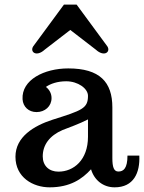

<svg xmlns="http://www.w3.org/2000/svg" viewBox="-20 -801 623 831"><path d="M46.9 -122.6C46.9 -33.2 122.6 9.8 194.8 9.8C283.2 9.8 335.4 -25.9 374 -68.4C387.7 -22 425.8 9.8 476.1 9.8C558.6 9.8 586.4 -53.2 583 -127.4H531.7C531.7 -72.3 514.6 -58.6 492.2 -58.6C472.7 -58.6 466.3 -78.1 466.3 -116.7V-335.9C466.3 -446.3 411.6 -504.9 275.4 -504.9C171.4 -504.9 72.8 -455.6 77.6 -371.6C79.6 -338.9 104 -315.9 138.2 -315.9C174.3 -315.9 203.1 -340.8 203.1 -376.5C203.1 -396.5 193.4 -413.6 178.7 -424.8C198.2 -438.5 228.5 -449.2 266.6 -449.2C317.4 -449.2 360.8 -418 360.8 -386.2C360.8 -331.5 335 -323.2 207 -282.7C126 -256.3 46.9 -208.5 46.9 -122.6ZM165 -124C165 -173.8 194.3 -213.9 251 -238.3C274.4 -247.6 323.2 -264.6 360.8 -284.2V-209C360.8 -108.9 299.3 -58.1 232.9 -58.1C192.4 -58.1 165 -83.5 165 -124ZM173.3 -585.9 284.2 -671.4 395 -585.9C430.7 -553.2 460 -575.7 444.8 -600.1L311.5 -781.2H256.8L123.5 -600.1C108.4 -575.7 137.7 -553.2 173.3 -585.9Z"/></svg>

Font: Arbutus Slab
Style: Regular
Weight: 400
Designer: Karolina Lach
Foundry: Karolina Lach
Version: Version 1.001